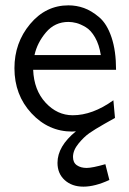

<svg xmlns="http://www.w3.org/2000/svg" viewBox="-20 -481 484 718"><path d="M34 -226Q34 -321 92.5 -391Q151 -461 236 -461Q266 -461 294 -451Q322 -441 351 -416.5Q380 -392 397 -341.5Q414 -291 414 -220H104Q107 -144 150.5 -97Q194 -50 252 -50Q326 -50 404 -106L410 -40Q406 -38 370 -17.5Q334 3 314 17Q294 31 273.5 56Q253 81 253 106Q253 127 267.5 137Q282 147 304 147Q325 147 374 133L389 192Q335 217 292 217Q249 217 222 192.5Q195 168 195 128Q195 66 264 10Q262 10 257 10.5Q252 11 250 11Q161 11 97.5 -57.5Q34 -126 34 -226ZM109 -275H357Q351 -314 335.5 -341Q320 -368 300.5 -379.5Q281 -391 265.5 -395Q250 -399 236 -399Q185 -399 152 -360Q119 -321 109 -275Z"/></svg>

Font: CMU Sans Serif
Style: Medium
Weight: 500
Version: Version 0.7.0